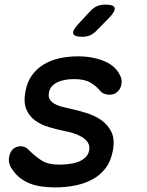

<svg xmlns="http://www.w3.org/2000/svg" viewBox="-20 -805 640 835"><path d="M219 10Q188 10 160.5 6Q133 2 110 -7Q87 -16 67.5 -31Q48 -46 33 -69Q24 -80 20.5 -94.5Q17 -109 20 -124Q25 -148 39 -158.5Q53 -169 70 -169Q80 -169 89 -165Q98 -161 107 -151Q134 -124 162 -106.5Q190 -89 236 -89Q253 -89 274.5 -91Q296 -93 315.5 -99.5Q335 -106 349.5 -118.5Q364 -131 368 -152Q371 -172 361.5 -186Q352 -200 335 -210Q318 -220 298 -226Q278 -232 261 -235Q228 -242 193.5 -252Q159 -262 133.5 -280.5Q108 -299 95 -328.5Q82 -358 90 -404Q97 -446 117.5 -475.5Q138 -505 169 -524Q200 -543 238.5 -551.5Q277 -560 319 -560Q383 -560 432.5 -539.5Q482 -519 501 -479Q507 -469 508.5 -459Q510 -449 508 -439Q505 -419 491 -406Q477 -393 456 -393Q446 -393 434 -397Q422 -401 414 -412Q396 -433 371 -447Q346 -461 301 -461Q281 -461 262 -457.5Q243 -454 229 -447Q215 -440 205.5 -429.5Q196 -419 193 -403Q189 -385 196.5 -373Q204 -361 217 -353.5Q230 -346 247 -341.5Q264 -337 278 -334Q315 -326 353 -314.5Q391 -303 420 -283Q449 -263 464.5 -231Q480 -199 471 -151Q463 -105 439.5 -74Q416 -43 381.5 -24.5Q347 -6 305 2Q263 10 219 10ZM339 -645Q303 -645 298.5 -658.5Q294 -672 321 -701L372 -756Q387 -772 402.5 -778.5Q418 -785 438 -785Q474 -785 478.5 -771Q483 -757 455 -728L400 -672Q387 -658 372 -651.5Q357 -645 339 -645Z"/></svg>

Font: Maple Mono Medium
Style: Italic
Weight: 500
Italic angle: -10°
Monospace: yes
Designer: subframe7536
Version: Version 7.000